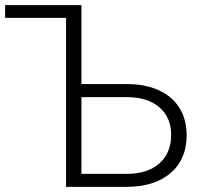

<svg xmlns="http://www.w3.org/2000/svg" viewBox="-25 -731 819 751"><path d="M-4.9 -710.9H293.5V-402.3H469.7Q542.5 -402.3 595.7 -378.2Q648.9 -354 677 -308.8Q705.1 -263.7 705.1 -202.1Q705.1 -107.9 642.1 -54Q579.1 0 467.8 0H233.4V-661.1H-4.9ZM293.5 -351.1V-50.8H469.2Q551.8 -50.8 598.1 -91.6Q644.5 -132.3 644.5 -203.1Q644.5 -270.5 599.6 -310.3Q554.7 -350.1 473.6 -351.1Z"/></svg>

Font: SteelSelectRoboto
Style: Regular
Weight: 300
Designer: Google
Version: Version 2.137; 2017